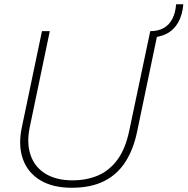

<svg xmlns="http://www.w3.org/2000/svg" viewBox="-20 -876 885 906"><path d="M318 10Q229 10 170 -25.5Q111 -61 88 -125.5Q65 -190 83 -275L178 -729H215L120 -274Q105 -200 124.5 -143.5Q144 -87 195 -56Q246 -25 322 -25Q388 -25 441.5 -47.5Q495 -70 533.5 -121.5Q572 -173 590 -260L689 -729H726L627 -255Q610 -172 572 -112.5Q534 -53 471.5 -21.5Q409 10 318 10ZM683 -699 689 -729Q726 -729 752 -743.5Q778 -758 793 -786.5Q808 -815 811 -856H845Q841 -806 821 -770.5Q801 -735 766.5 -717Q732 -699 683 -699Z"/></svg>

Font: Mona Sans ExtraLight
Style: Italic
Weight: 200
Italic angle: -11.6951°
Designer: Deni Anggara
Foundry: GitHub
Version: Version 2.000